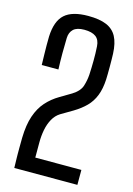

<svg xmlns="http://www.w3.org/2000/svg" viewBox="-122 -871 648 934"><g transform="rotate(15 202.0 -404.0)"><path d="M46.8 0Q46.3 -18.5 46.1 -29.8Q45.8 -41.2 45.6 -49.7Q45.3 -58.2 45.3 -69.9Q45.2 -81.5 45.3 -100.7Q45.3 -120 45.8 -151.5Q47.3 -217.2 62.7 -262.3Q78.1 -307.5 105.3 -337.9Q132.6 -368.4 168.9 -389.7L225.8 -423.5Q262.1 -446.3 271.1 -475Q280.2 -503.8 282.1 -533.6Q283.9 -567.4 284.2 -604.2Q284.6 -640.9 282.3 -675.7Q280.4 -708.3 260.6 -723Q240.8 -737.7 202.7 -737.7Q164.9 -737.7 147.8 -721.4Q130.7 -705.2 129.7 -677.1Q128.6 -641.5 128.5 -600.6Q128.5 -559.7 130.1 -518.3H46.2Q45.6 -548.1 44.9 -572Q44.2 -596 44.2 -617.3Q44.1 -638.7 44.6 -661.7Q47.9 -740.2 85.6 -773.9Q123.2 -807.6 203.5 -807.6Q260.5 -807.6 295.5 -792.9Q330.5 -778.2 347.6 -746.2Q364.8 -714.1 367 -661.3Q367.5 -649.3 367.7 -631.5Q368 -613.7 368 -594.5Q368 -575.3 367.7 -558.4Q367.5 -541.6 367 -531.4Q364.6 -483.9 351.1 -449.7Q337.6 -415.4 313.2 -390.8Q288.8 -366.2 254 -345.2L193.8 -309.7Q171.7 -295.9 158 -271.1Q144.3 -246.3 138.3 -215.3Q132.4 -184.3 132.4 -151.5V-75.2H364.5V0Z"/></g></svg>

Font: Big Shoulders Thin
Style: Regular
Weight: 100
Version: Version 2.002